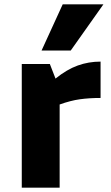

<svg xmlns="http://www.w3.org/2000/svg" viewBox="-20 -862 512 882"><path d="M80 0ZM442 -412Q390 -412 347 -406Q304 -400 254 -382V0H80V-568H209L235 -501Q287 -543 337 -561Q387 -579 442 -579ZM268 -842H455L305 -630H171Z"/></svg>

Font: Martel Sans Black
Style: Regular
Weight: 900
Designer: Dan Reynolds and Mathieu Réguer
Foundry: Dan Reynolds and Mathieu Réguer
Version: Version 1.002; ttfautohint (v1.1) -l 5 -r 5 -G 72 -x 0 -D la